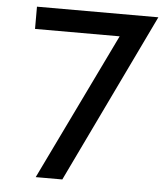

<svg xmlns="http://www.w3.org/2000/svg" viewBox="-51 -745 674 791"><g transform="rotate(5 286.0 -350.0)"><path d="M420 -608H70V-700H572L236 0H126Z"/></g></svg>

Font: Simpel Medium
Style: Regular
Weight: 500
Designer: Janko Jovanovic
Version: Version 1.048;PS 001.048;hotconv 1.0.88;makeotf.lib2.5.64775